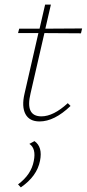

<svg xmlns="http://www.w3.org/2000/svg" viewBox="-20 -518 378 830"><path d="M172 -375 112 -114Q88 -15 159 -15Q211 -15 273 -72L285 -60Q215 7 151 7Q107 7 90 -25Q73 -57 86 -113L146 -375H58L63 -394H151L175 -498H200L176 -394L335 -395L330 -374ZM129 92Q165 117 153 177Q140 244 70 292L58 279Q115 237 126 178Q137 124 107 104Z"/></svg>

Font: EauTestText Extralight
Style: Italic
Weight: 250
Italic angle: -12°
Designer: Christian Thalmann (Catharsis Fonts)
Version: Version 0.001;PS 000.001;hotconv 1.0.88;makeotf.lib2.5.64775